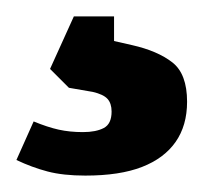

<svg xmlns="http://www.w3.org/2000/svg" viewBox="-20 -20 248 234"><path d="M84 194Q57 194 38 189Q19 184 0 175L21 128Q38 135 51.5 138Q65 141 81 141Q97 141 106.5 136Q116 131 116 116Q116 106 111 100.5Q106 95 93 92L64 87L41 64L70 0H119V30L141 35Q172 42 190 56Q208 70 208 104Q208 133 194 153Q180 173 153 183.5Q126 194 84 194Z"/></svg>

Font: Faustina Light
Style: Bold
Weight: 700
Version: Version 1.200